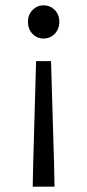

<svg xmlns="http://www.w3.org/2000/svg" viewBox="-20 -518 328 722"><path d="M185.1 184H103L105 90.8L115.7 -288.1H171.9L183.1 90.8ZM85 -436.5Q85 -462.4 102.3 -480.2Q119.6 -498 143.6 -498Q168.5 -498 185.8 -480.5Q203.1 -462.9 203.1 -436.5Q203.1 -408.7 185.8 -390.9Q168.5 -373.1 143.6 -373.1Q119.2 -373.1 102.1 -390.9Q85 -408.7 85 -436.5Z"/></svg>

Font: Varta
Style: Regular
Weight: 400
Designer: Joana Correia, Viktoriya Grabowska, Eben Sorkin
Foundry: Sorkin Type
Version: Version 1.002; ttfautohint (v1.3) -l 8 -r 24 -G 200 -x 12 -H